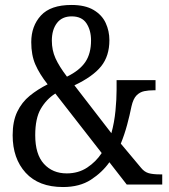

<svg xmlns="http://www.w3.org/2000/svg" viewBox="-20 -744 683 774"><path d="M234 10Q136 10 83.5 -47.5Q31 -105 31 -199Q31 -255 49.5 -293.5Q68 -332 100 -358Q132 -384 172 -404Q139 -446 122.5 -484Q106 -522 106 -574Q106 -639 145 -681.5Q184 -724 268 -724Q323 -724 357 -704Q391 -684 406 -651.5Q421 -619 421 -582Q421 -518 387.5 -476.5Q354 -435 280 -400L429 -207Q441 -251 445.5 -297.5Q450 -344 450 -382V-421H607V-380H598Q579 -380 561.5 -376.5Q544 -373 530.5 -359.5Q517 -346 510 -315Q503 -280 492.5 -241Q482 -202 467 -165L549 -67Q562 -51 579 -46Q596 -41 626 -41H634V0H491L421 -90Q392 -49 346.5 -19.5Q301 10 234 10ZM250 -435Q301 -460 324 -494Q347 -528 347 -581Q347 -622 328.5 -650Q310 -678 269 -678Q230 -678 209.5 -651Q189 -624 189 -580Q189 -542 203.5 -509.5Q218 -477 250 -435ZM249 -45Q296 -45 331.5 -68.5Q367 -92 390 -127L203 -367Q167 -344 144.5 -305.5Q122 -267 122 -199Q122 -122 157 -83.5Q192 -45 249 -45Z"/></svg>

Font: Noto Serif Myanmar Cond
Style: Regular
Weight: 400
Width: 3
Designer: Ben Mitchell and the Monotype Design Team
Foundry: Monotype Imaging Inc.
Version: Version 2.106; ttfautohint (v1.8.4.7-5d5b)